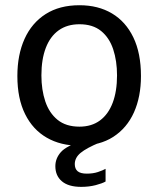

<svg xmlns="http://www.w3.org/2000/svg" viewBox="-20 -547 605 734"><path d="M283.5 10Q212 10 158.7 -20.7Q105.3 -51.4 75.9 -110.9Q46.4 -170.3 46.4 -256.3Q46.4 -337.5 73.9 -398.4Q101.4 -459.3 154.5 -493.2Q207.5 -527 283.8 -527Q355.3 -527 408 -495.7Q460.7 -464.4 489.8 -404Q518.9 -343.7 518.9 -256.3Q518.9 -177.3 492.1 -117.4Q465.2 -57.5 413 -23.8Q360.7 10 283.5 10ZM283.8 -62.8Q330.2 -62.8 362.2 -86.5Q394.2 -110.2 410.8 -154.1Q427.4 -198.1 427.4 -258.7Q427.4 -314 412.8 -358.3Q398.2 -402.6 366.5 -428.5Q334.8 -454.3 283.8 -454.3Q236.9 -454.3 204.4 -431.1Q171.9 -407.9 155.1 -364Q138.3 -320.2 138.3 -258.7Q138.3 -204 153.1 -159.5Q168 -115.1 200.1 -88.9Q232.3 -62.8 283.8 -62.8ZM191.6 88.3Q191.6 58.4 212.7 34.5Q233.8 10.7 293.8 -8L361.1 -2.1Q310.6 18.9 288.2 37.4Q265.9 55.9 265.9 80.3Q265.9 98.2 276.7 107.5Q287.6 116.8 311.9 116.8Q335.9 116.8 354.5 110.6Q373.2 104.3 383.6 98.4V146.9Q371.2 154.1 345.7 160.8Q320.2 167.4 290.6 167.4Q241.8 167.4 216.7 146.1Q191.6 124.9 191.6 88.3Z"/></svg>

Font: Public Sans Thin
Style: Regular
Weight: 100
Designer: The Public Sans project authors (U.S. Web Design System). Libre Franklin designed by Pablo Impallari and Rodrigo Fuenzal
Version: Version 1.008